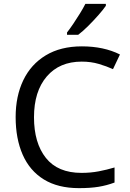

<svg xmlns="http://www.w3.org/2000/svg" viewBox="-20 -964 672 994"><path d="M403 -645Q288 -645 222 -568Q156 -491 156 -357Q156 -224 217.5 -146.5Q279 -69 402 -69Q449 -69 491 -77Q533 -85 573 -97V-19Q533 -4 490.5 3Q448 10 389 10Q280 10 207 -35Q134 -80 97.5 -163Q61 -246 61 -358Q61 -466 100.5 -548.5Q140 -631 217 -677.5Q294 -724 404 -724Q517 -724 601 -682L565 -606Q532 -621 491.5 -633Q451 -645 403 -645ZM528 -934Q516 -916 491 -887.5Q466 -859 437.5 -830.5Q409 -802 385 -784H327V-796Q342 -815 359.5 -841Q377 -867 394 -894.5Q411 -922 422 -944H528Z"/></svg>

Font: Noto Sans Kharoshthi
Style: Regular
Weight: 400
Designer: Monotype Design Team
Foundry: Monotype Imaging Inc.
Version: Version 2.004; ttfautohint (v1.8.4.7-5d5b)